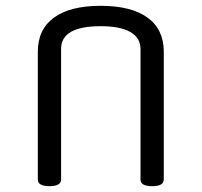

<svg xmlns="http://www.w3.org/2000/svg" viewBox="-20 -635 693 660"><path d="M543 -457V-18Q543 5 503 5Q463 5 463 -18V-467Q463 -505 428 -525Q393 -545 326 -545Q190 -545 190 -467V-18Q190 5 150 5Q110 5 110 -18V-457Q110 -534 165.5 -574.5Q221 -615 326 -615Q431 -615 487 -574.5Q543 -534 543 -457Z"/></svg>

Font: Offside
Style: Regular
Weight: 400
Designer: Eduardo Rodriguez Tunni
Foundry: Eduardo Rodriguez Tunni
Version: Version 1.002; ttfautohint (v1.8.4.7-5d5b);gftools[0.9.23]